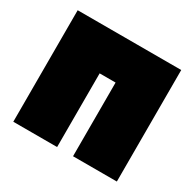

<svg xmlns="http://www.w3.org/2000/svg" viewBox="-128 -697 846 835"><g transform="rotate(30 295.0 -280.0)"><path d="M35 0V-560H555V0H335V-370H255V0Z"/></g></svg>

Font: Tektur SemiCondensed Black
Style: Regular
Weight: 900
Width: 4
Designer: Adam Jagosz
Foundry: Adam Jagosz
Version: Version 1.005;gftools[0.9.30]